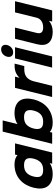

<svg xmlns="http://www.w3.org/2000/svg" viewBox="1154 -2060 916 3263"><g transform="rotate(-90 1611.5 -428.0)"><path d="M651 1H461L471 -39H469Q438 -17 390.5 -3.5Q343 10 290 10Q209 10 155.5 -14.5Q102 -39 73.5 -82Q45 -125 40.5 -184Q36 -243 53 -313Q70 -383 104 -443Q138 -503 187.5 -546.5Q237 -590 303 -614.5Q369 -639 451 -639Q502 -639 543.5 -625Q585 -611 605 -589H607L617 -630H807ZM547 -313Q567 -393 542 -435Q517 -477 435 -477Q354 -477 308 -434.5Q262 -392 243 -313Q223 -235 248 -193.5Q273 -152 355 -152Q437 -152 482 -193.5Q527 -235 547 -313Z M1554 -313Q1537 -243 1503 -184Q1469 -125 1419 -82Q1369 -39 1303 -14.5Q1237 10 1156 10Q1104 10 1063 -3.5Q1022 -17 1002 -39H1000L990 1H800L1007 -840H1197L1135 -589H1137Q1167 -611 1215.5 -625Q1264 -639 1316 -639Q1398 -639 1452 -614.5Q1506 -590 1534.5 -546.5Q1563 -503 1567 -443Q1571 -383 1554 -313ZM1364 -313Q1384 -392 1358.5 -434.5Q1333 -477 1252 -477Q1170 -477 1124.5 -435Q1079 -393 1059 -313Q1040 -235 1065 -193.5Q1090 -152 1172 -152Q1254 -152 1299 -193.5Q1344 -235 1364 -313Z M2121 -473H2067Q1979 -473 1930.5 -431.5Q1882 -390 1862 -312L1785 0H1595L1750 -630H1941L1922 -555H1924Q1961 -595 2010 -616Q2059 -637 2123 -637H2162Z M2478 -764Q2467 -720 2432.5 -691Q2398 -662 2354 -662Q2309 -662 2289 -691.5Q2269 -721 2280 -764Q2291 -808 2325 -837Q2359 -866 2404 -866Q2449 -866 2469 -837Q2489 -808 2478 -764ZM2285 0H2095L2251 -630H2441Z M3067 1H2877L2890 -51H2888Q2852 -22 2805.5 -6Q2759 10 2708 10Q2636 10 2588 -8.5Q2540 -27 2513.5 -61Q2487 -95 2481.5 -142.5Q2476 -190 2490 -248L2585 -630H2775L2684 -262Q2657 -152 2777 -152Q2842 -152 2885.5 -181Q2929 -210 2943 -264L3033 -630H3223Z"/></g></svg>

Font: TypoPRO Sinkin Sans
Style: 800 Black Italic
Weight: 900
Italic angle: -112°
Designer: Keith Bates
Foundry: K-Type
Version: Sinkin Sans (version 1.0)  by Keith Bates   •   © 2014   www